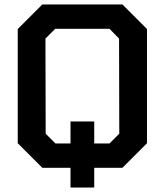

<svg xmlns="http://www.w3.org/2000/svg" viewBox="-20 -757 743 866"><path d="M298 89V0H171L60 -111V-626L171 -737H532L643 -626V-111L532 0H405V89ZM230 -110H298V-209H405V-110H474L518 -154L517 -583L474 -627H229L185 -583L186 -154Z"/></svg>

Font: Tomorrow Medium
Style: Regular
Weight: 500
Designer: Tony de Marco, Monica Rizzolli
Foundry: Just in Type
Version: Version 2.002